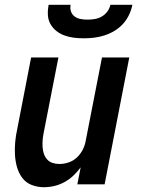

<svg xmlns="http://www.w3.org/2000/svg" viewBox="-20 -770 590 802"><path d="M163 12Q136 12 112 2.5Q88 -7 73 -27Q58 -47 51 -72Q44 -97 42.5 -123.5Q41 -150 43.5 -177Q46 -204 52 -231L110 -530H224L162 -213Q159 -198 158 -183.5Q157 -169 158 -154.5Q159 -140 163.5 -127Q168 -114 177 -104Q186 -94 199.5 -89.5Q213 -85 228 -85Q247 -85 266.5 -91.5Q286 -98 301 -112Q316 -126 325.5 -144.5Q335 -163 338 -182L406 -530H520L417 0H303L317 -71Q303 -52 286 -36Q269 -20 248.5 -9Q228 2 206.5 7Q185 12 163 12ZM330 -610Q309 -610 288.5 -612.5Q268 -615 249 -622Q230 -629 215 -641Q200 -653 190.5 -670Q181 -687 180 -708Q179 -729 183 -750H275Q272 -735 276.5 -722Q281 -709 292 -701Q303 -693 317 -690.5Q331 -688 346 -688Q361 -688 376 -690.5Q391 -693 405 -701Q419 -709 428.5 -722Q438 -735 441 -750H533Q529 -729 519 -708Q509 -687 493.5 -670Q478 -653 458 -641Q438 -629 416 -622Q394 -615 372.5 -612.5Q351 -610 330 -610Z"/></svg>

Font: Lode
Style: Bold Italic
Weight: 700
Italic angle: -11°
Monospace: yes
Designer: Belleve Invis
Foundry: Belleve Invis
Version: Version 29.2.0; ttfautohint (v1.8.3)